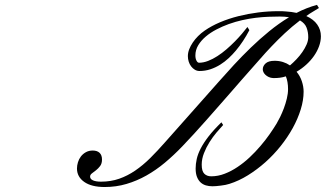

<svg xmlns="http://www.w3.org/2000/svg" viewBox="-20 -749 1309 771"><path d="M1103.5 -682.6Q1082 -682.6 1057.6 -681.6Q1033.2 -680.7 1006.8 -677.5Q980.5 -674.3 953.1 -668.2Q925.8 -662.1 898.4 -652.3Q873 -643.1 849.1 -630.6Q825.2 -618.2 806.4 -602.3Q787.6 -586.4 776.1 -567.4Q764.6 -548.3 764.6 -526.4Q764.6 -513.7 769 -505.4Q773.4 -497.1 779.3 -497.1Q796.9 -497.1 815.7 -504.4Q834.5 -511.7 853 -523.7Q871.6 -535.6 889.4 -551Q907.2 -566.4 922.9 -582.3Q938.5 -598.1 951.4 -613.3Q964.4 -628.4 973.6 -640.6L981.4 -627.9Q957.5 -582 927.2 -545.9Q914.1 -530.3 898.4 -515.6Q882.8 -501 864.5 -489.5Q846.2 -478 825.2 -470.9Q804.2 -463.9 781.2 -463.9Q771 -463.9 762.5 -469Q753.9 -474.1 747.6 -482.4Q741.2 -490.7 737.8 -501.5Q734.4 -512.2 734.4 -523.4Q734.4 -537.1 739.7 -551Q745.1 -564.9 754.2 -578.4Q763.2 -591.8 775.4 -604Q787.6 -616.2 801.8 -626Q829.1 -645 863.8 -659.7Q898.4 -674.3 937.3 -684.1Q976.1 -693.8 1016.8 -699Q1057.6 -704.1 1097.7 -704.1Q1105 -704.1 1112.3 -704.1Q1119.6 -704.1 1127 -703.1Q1150.4 -701.7 1170.9 -697.3Q1210.4 -717.8 1252.9 -729.5L1260.7 -716.8Q1247.6 -708.5 1234.6 -700.9Q1221.7 -693.4 1210 -684.6Q1239.3 -671.4 1253.9 -650.4Q1268.6 -629.4 1268.6 -603.5Q1268.6 -583.5 1261.2 -563.2Q1253.9 -543 1240.7 -524.2Q1227.5 -505.4 1209.7 -489.3Q1191.9 -473.1 1170.9 -460.9Q1185.1 -443.8 1192.1 -422.6Q1199.2 -401.4 1199.2 -380.9Q1199.2 -346.7 1187.5 -309.1Q1175.8 -271.5 1155.3 -234.4Q1134.8 -197.3 1106.7 -162.1Q1078.6 -127 1045.4 -97.4Q1012.2 -67.9 975.6 -45.2Q939 -22.5 901.4 -10.7Q894.5 -8.3 885.5 -6.6Q876.5 -4.9 866.9 -3.7Q857.4 -2.4 848.4 -1.7Q839.4 -1 833 -1Q818.8 -1 806.6 -4.6Q794.4 -8.3 785.4 -16.6Q776.4 -24.9 771 -38.6Q765.6 -52.2 765.6 -72.3Q765.6 -90.3 770 -110.4Q774.4 -130.4 786.1 -153.1Q797.9 -175.8 817.9 -201.7Q837.9 -227.5 869.1 -257.8L876 -247.1Q864.3 -234.4 849.4 -216.8Q834.5 -199.2 821.3 -178.2Q808.1 -157.2 799.1 -134Q790 -110.8 790 -87.9Q790 -61.5 800.5 -51.3Q811 -41 828.1 -41Q855.5 -41 882.1 -51.3Q908.7 -61.5 933.8 -78.4Q959 -95.2 982.2 -116.9Q1005.4 -138.7 1025.6 -162.4Q1045.9 -186 1062.3 -209.5Q1078.6 -232.9 1090.8 -252.9Q1097.2 -263.7 1105 -279.5Q1112.8 -295.4 1119.9 -314.2Q1127 -333 1131.8 -353Q1136.7 -373 1136.7 -391.6Q1136.7 -405.8 1134.5 -418.9Q1132.3 -432.1 1127.9 -442.4Q1116.2 -438.5 1104.5 -437Q1092.8 -435.5 1081.1 -435.5H1077.1Q1066.9 -436 1059.1 -439.7Q1051.3 -443.4 1045.9 -448.5Q1040.5 -453.6 1037.8 -459.5Q1035.2 -465.3 1035.2 -470.7Q1035.2 -483.9 1046.6 -494.4Q1058.1 -504.9 1083 -504.9Q1100.6 -504.9 1116.2 -500Q1131.8 -495.1 1144.5 -486.3Q1157.7 -497.6 1170.9 -511.5Q1184.1 -525.4 1194.3 -540.3Q1204.6 -555.2 1211.2 -570.3Q1217.8 -585.4 1217.8 -599.6Q1217.8 -620.1 1211.2 -637.7Q1204.6 -655.3 1184.6 -667Q1151.9 -642.1 1123.8 -615.7Q1095.7 -589.4 1070.8 -563.2Q1045.9 -537.1 1024.4 -512.2Q1002.9 -487.3 983.4 -465.8Q968.8 -449.7 949.2 -427Q929.7 -404.3 906.7 -378.2Q883.8 -352.1 858.9 -323.7Q834 -295.4 808.8 -266.8Q783.7 -238.3 758.8 -211.2Q733.9 -184.1 711.9 -161.1Q677.7 -125.5 642.1 -95.7Q606.4 -65.9 567.9 -44.2Q529.3 -22.5 487.8 -10.3Q446.3 2 400.4 2Q347.2 2 318.1 -18.6Q289.1 -39.1 289.1 -72.3Q289.1 -84.5 293 -97.4Q296.9 -110.4 304.9 -120.8Q313 -131.3 325 -137.9Q336.9 -144.5 352.5 -144.5Q370.1 -144.5 379.9 -135.3Q389.6 -126 389.6 -108.4Q389.6 -92.3 382.1 -82.3Q374.5 -72.3 365.7 -65.4Q356.9 -58.6 349.4 -53Q341.8 -47.4 341.8 -40Q341.8 -29.8 353.5 -24.7Q365.2 -19.5 385.7 -19.5Q424.8 -19.5 458.5 -31.2Q492.2 -43 522.9 -64Q553.7 -85 583.3 -114.3Q612.8 -143.6 643.6 -178.7Q690.9 -232.4 745.8 -293.9Q800.8 -355.5 858.4 -420.9Q886.7 -453.1 919.2 -488.3Q951.7 -523.4 987.3 -557.9Q1022.9 -592.3 1061.5 -623.8Q1100.1 -655.3 1140.6 -679.7Q1124.5 -682.6 1103.5 -682.6Z"/></svg>

Font: Meie Script
Style: Regular
Weight: 400
Version: Version 1.001